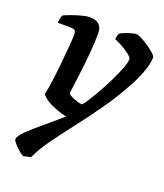

<svg xmlns="http://www.w3.org/2000/svg" viewBox="-131 -588 749 876"><g transform="rotate(20 244.0 -150.0)"><path d="M84 200Q70 192 56.5 179.5Q43 167 34 156Q25 145 25 140Q25 124 53.5 96.5Q82 69 124 34Q166 -1 207 -37Q170 -45 133 -61.5Q96 -78 81 -100Q87 -128 93 -172Q99 -216 103.5 -262.5Q108 -309 111 -347Q114 -385 114 -402Q114 -418 106.5 -422Q99 -426 84 -426H25Q25 -435 28 -447.5Q31 -460 33 -464Q47 -471 70.5 -479.5Q94 -488 117.5 -494Q141 -500 154 -500Q215 -500 215 -443Q215 -401 210 -345Q205 -289 198 -234.5Q191 -180 186 -141Q197 -131 219.5 -122.5Q242 -114 255 -114Q259 -114 273.5 -136Q288 -158 307.5 -192Q327 -226 345.5 -263.5Q364 -301 376.5 -333Q389 -365 389 -381Q389 -389 372 -402.5Q355 -416 333 -428Q311 -440 297 -445Q297 -452 299.5 -461.5Q302 -471 304 -474Q312 -480 327.5 -486Q343 -492 358 -496Q373 -500 380 -500Q389 -500 406.5 -491Q424 -482 443 -469Q462 -456 475 -444Q488 -432 488 -425Q488 -400 475 -361.5Q462 -323 441 -284Q400 -207 354 -141.5Q308 -76 263 -18Q218 40 180.5 91.5Q143 143 120 192Z"/></g></svg>

Font: Texturina SemiBold
Style: Italic
Weight: 600
Italic angle: -11°
Designer: Guillermo Torres Carreño
Foundry: Omnibus-Type
Version: Version 1.002; ttfautohint (v1.8.3)